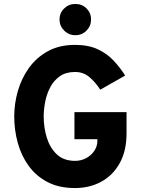

<svg xmlns="http://www.w3.org/2000/svg" viewBox="-20 -939 719 971"><path d="M359.5 12Q278.5 12 220.5 -18.2Q162.5 -48.5 125 -100.2Q87.5 -152 69.8 -216.8Q52 -281.5 52 -350Q52 -414.5 70.2 -478.5Q88.5 -542.5 126.2 -595.2Q164 -648 222 -680Q280 -712 359.5 -712Q427 -712 474.5 -689.8Q522 -667.5 555 -632Q588 -596.5 613 -557L487 -485.5Q464 -521.5 433.2 -548.2Q402.5 -575 359.5 -575Q314 -575 283.5 -554Q253 -533 235 -499.5Q217 -466 209 -426.5Q201 -387 201 -350Q201 -293 217 -241.8Q233 -190.5 267.8 -158Q302.5 -125.5 359.5 -125.5Q390 -125.5 415.8 -139.2Q441.5 -153 457 -176.2Q472.5 -199.5 472.5 -227V-235H356.5V-372H620V-265.5Q620 -176 585.5 -114Q551 -52 492 -20Q433 12 359.5 12ZM361 -761Q328 -761 304.5 -784.5Q281 -808 281 -840.5Q281 -873.5 304.5 -896.2Q328 -919 361 -919Q395 -919 417.8 -896.2Q440.5 -873.5 440.5 -840.5Q440.5 -808 417.8 -784.5Q395 -761 361 -761Z"/></svg>

Font: Overpass ExtraBold
Style: Regular
Weight: 800
Designer: Delve Withrington, Dave Bailey, Thomas Jockin
Foundry: Delve Fonts LLC
Version: Version 4.000; ttfautohint (v1.8.3)